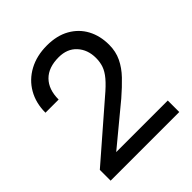

<svg xmlns="http://www.w3.org/2000/svg" viewBox="-194 -839 969 969"><g transform="rotate(-45 290.0 -355.0)"><path d="M40 0V-77L320 -320Q363 -356 386 -383.5Q409 -411 417.5 -436Q426 -461 426 -490Q426 -549 391 -587.5Q356 -626 295 -626Q222 -626 183 -586.5Q144 -547 144 -475H50Q50 -544 80.5 -597Q111 -650 166.5 -680Q222 -710 295 -710Q366 -710 416.5 -681.5Q467 -653 493.5 -603.5Q520 -554 520 -490Q520 -442 501 -402.5Q482 -363 448.5 -328Q415 -293 371 -255L162 -82H530V0Z"/></g></svg>

Font: Golos Text
Style: Regular
Weight: 400
Designer: A.Korolkova, Vitaly Kuzmin
Foundry: ParaType Ltd
Version: Version 2.004